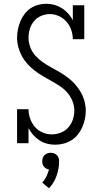

<svg xmlns="http://www.w3.org/2000/svg" viewBox="-20 -763 540 1023"><path d="M274 8Q252 8 230.5 2.5Q209 -3 190.5 -15Q172 -27 157.5 -43.5Q143 -60 132 -80V0H71V-181H132Q132 -156 140.5 -131.5Q149 -107 165.5 -87.5Q182 -68 206 -57.5Q230 -47 255 -47Q280 -47 303.5 -56Q327 -65 343.5 -83.5Q360 -102 368 -125.5Q376 -149 376 -174Q376 -200 366 -224.5Q356 -249 339 -269Q322 -289 300 -303.5Q278 -318 255.5 -330.5Q233 -343 210 -356.5Q187 -370 166.5 -385.5Q146 -401 128 -420.5Q110 -440 97.5 -462.5Q85 -485 78 -510.5Q71 -536 71 -562Q71 -585 75.5 -607Q80 -629 88.5 -649.5Q97 -670 110.5 -688Q124 -706 142.5 -718.5Q161 -731 183 -737Q205 -743 227 -743Q249 -743 270 -737Q291 -731 309.5 -719.5Q328 -708 343 -691.5Q358 -675 368 -655V-735H429V-554H368Q368 -579 359.5 -603.5Q351 -628 334.5 -647Q318 -666 294.5 -677Q271 -688 246 -688Q222 -688 199.5 -678.5Q177 -669 161.5 -650.5Q146 -632 139 -609Q132 -586 132 -562Q132 -536 141.5 -511Q151 -486 168.5 -466.5Q186 -447 207.5 -432Q229 -417 252 -404.5Q275 -392 297.5 -379Q320 -366 341 -350Q362 -334 379.5 -314.5Q397 -295 410 -272.5Q423 -250 430 -224.5Q437 -199 437 -173Q437 -150 432 -127.5Q427 -105 418 -84.5Q409 -64 394.5 -46Q380 -28 361 -16Q342 -4 319.5 2Q297 8 274 8ZM241 240 205 210Q219 195 227.5 177Q236 159 241 140Q233 139 226 135Q219 131 214 125Q209 119 207 111.5Q205 104 205 96Q205 87 208 78Q211 69 217.5 63Q224 57 232.5 54Q241 51 250 51Q259 51 267.5 54Q276 57 282.5 63Q289 69 292 78Q295 87 295 96Q295 135 281.5 173.5Q268 212 241 240Z"/></svg>

Font: Iosevka Curly Slab Light
Style: Regular
Weight: 300
Monospace: yes
Designer: Belleve Invis
Foundry: Belleve Invis
Version: Version 22.1.2; ttfautohint (v1.8.4)